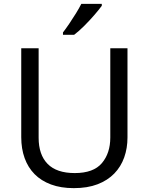

<svg xmlns="http://www.w3.org/2000/svg" viewBox="-20 -964 771 994"><path d="M90 -254V-714H180V-251Q180 -163 226.5 -115.5Q273 -68 367 -68Q464 -68 507.5 -119.5Q551 -171 551 -252V-714H640V-252Q640 -197 623 -149Q606 -101 571.5 -65.5Q537 -30 485 -10Q433 10 362 10Q295 10 244 -9Q193 -28 159 -62.5Q125 -97 107.5 -145.5Q90 -194 90 -254ZM507 -944V-934Q494 -916 469.5 -887.5Q445 -859 416.5 -830.5Q388 -802 364 -784H306V-796Q320 -814 338 -840.5Q356 -867 373 -894.5Q390 -922 401 -944Z"/></svg>

Font: BC Sans
Style: Regular
Weight: 400
Designer: Monotype Design Team
Province of B.C.
Foundry: Monotype Imaging Inc.
Version: Version 2.000;GOOG;noto-source:20170915:90ef993387c0